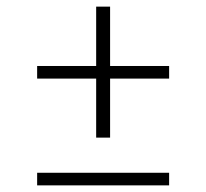

<svg xmlns="http://www.w3.org/2000/svg" viewBox="-20 -559 622 579"><path d="M270 -144V-322H92V-360H270V-539H312V-360H490V-322H312V-144ZM92 0V-38H490V0Z"/></svg>

Font: Gantari ExtraLight
Style: Regular
Weight: 250
Designer: Anugrah Pasau
Foundry: Lafontype
Version: Version 1.000